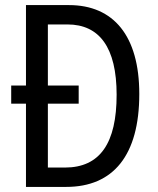

<svg xmlns="http://www.w3.org/2000/svg" viewBox="-20 -734 620 754"><path d="M251 -714H82V-398H24V-327H82V0H240C425 0 527 -124 527 -365C527 -593 426 -714 251 -714ZM245 -638C370 -638 438 -548 438 -362C438 -172 373 -76 235 -76H168V-327H289V-398H168V-638Z"/></svg>

Font: Noto Sans Gurmukhi UI Condensed
Style: Regular
Weight: 400
Width: 3
Designer: Jelle Bosma - Monotype Design Team
Foundry: Monotype Imaging Inc.
Version: Version 2.004